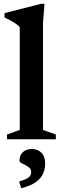

<svg xmlns="http://www.w3.org/2000/svg" viewBox="-20 -737 332 1016"><path d="M207.5 -49.5 275.5 -25V0H17V-25L84.5 -49.5V-593Q77.5 -601.5 66 -609.8Q54.5 -618 39 -626.8Q23.5 -635.5 4 -644V-667.5L197.5 -717H215.5L207.5 -615ZM81 223.5Q119.5 212 132.2 201.5Q145 191 145 174Q145 160 135.8 151.2Q126.5 142.5 114 136.5Q101.5 130.5 92.2 125.2Q83 120 83 114Q83 84.5 101 68Q119 51.5 149.5 51.5Q179.5 51.5 199.2 71.2Q219 91 219 128.5Q219 157 207.8 182.2Q196.5 207.5 169 227Q141.5 246.5 92.5 259Z"/></svg>

Font: Newsreader 16pt SemiBold
Style: Regular
Weight: 600
Designer: Hugues Gentile
Foundry: Production Type
Version: Version 1.003